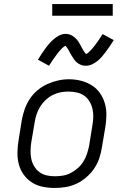

<svg xmlns="http://www.w3.org/2000/svg" viewBox="-20 -924 640 952"><path d="M251 8Q221 8 191.5 2Q162 -4 138 -19.5Q114 -35 97.5 -58Q81 -81 73.5 -109Q66 -137 66.5 -167.5Q67 -198 72 -228L88 -328Q93 -355 102 -381.5Q111 -408 127 -432.5Q143 -457 165.5 -476Q188 -495 214.5 -507Q241 -519 268 -525Q295 -531 323 -531Q353 -531 382 -523.5Q411 -516 435 -501Q459 -486 475.5 -462.5Q492 -439 500 -411Q508 -383 507.5 -352.5Q507 -322 502 -292L485 -192Q481 -165 472 -138.5Q463 -112 446.5 -88Q430 -64 407.5 -44.5Q385 -25 359 -13Q333 -1 305.5 3.5Q278 8 251 8ZM252 -50Q273 -50 293 -53.5Q313 -57 332 -67Q351 -77 367 -91.5Q383 -106 394 -124Q405 -142 411.5 -162Q418 -182 422 -202L438 -302Q442 -323 442.5 -344Q443 -365 438.5 -384.5Q434 -404 423.5 -421.5Q413 -439 397 -450Q381 -461 360.5 -465.5Q340 -470 319 -470Q299 -470 279 -466Q259 -462 240.5 -452.5Q222 -443 206 -428Q190 -413 179 -395Q168 -377 161.5 -357.5Q155 -338 152 -318L135 -218Q132 -198 131.5 -177Q131 -156 135 -136.5Q139 -117 149.5 -99.5Q160 -82 175.5 -70.5Q191 -59 211 -54.5Q231 -50 252 -50ZM406 -598Q401 -598 396 -598.5Q391 -599 386.5 -600.5Q382 -602 377.5 -604Q373 -606 369 -608.5Q365 -611 361.5 -614Q358 -617 355 -620Q352 -623 349 -627Q346 -631 343.5 -635Q341 -639 338.5 -643Q336 -647 333.5 -651Q331 -655 329 -658.5Q327 -662 324.5 -667Q322 -672 319.5 -676.5Q317 -681 314.5 -684.5Q312 -688 309 -692Q306 -696 305 -697Q302 -696 297.5 -693Q293 -690 288.5 -685.5Q284 -681 281.5 -678Q279 -675 276 -672Q273 -669 270.5 -665.5Q268 -662 265 -658.5Q262 -655 259 -650.5Q256 -646 252.5 -641.5Q249 -637 245.5 -632Q242 -627 238.5 -621.5Q235 -616 231 -610Q227 -604 223 -598L168 -628Q179 -646 189 -661Q199 -676 208.5 -688.5Q218 -701 227 -711Q236 -721 248.5 -731.5Q261 -742 275.5 -749Q290 -756 306 -756Q316 -756 325 -753Q334 -750 342 -744.5Q350 -739 356.5 -732.5Q363 -726 368.5 -718Q374 -710 377.5 -703Q381 -696 386.5 -686Q392 -676 396.5 -669Q401 -662 407 -656Q410 -657 414 -660Q418 -663 422.5 -667.5Q427 -672 430 -675Q433 -678 435.5 -681Q438 -684 441 -687.5Q444 -691 447 -694.5Q450 -698 453 -702.5Q456 -707 459.5 -711.5Q463 -716 466.5 -721Q470 -726 473.5 -731.5Q477 -737 481 -743Q485 -749 489 -755L544 -725Q533 -707 522.5 -692Q512 -677 502.5 -664.5Q493 -652 484.5 -642Q476 -632 463 -621.5Q450 -611 435.5 -604.5Q421 -598 406 -598ZM239 -846V-904H539V-846Z"/></svg>

Font: Iosevka Etoile Light Oblique
Style: Regular
Weight: 300
Italic angle: -9°
Designer: Belleve Invis
Foundry: Belleve Invis
Version: Version 15.5.2; ttfautohint (v1.8.4)